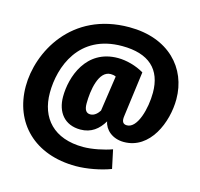

<svg xmlns="http://www.w3.org/2000/svg" viewBox="-129 -852 1266 1215"><g transform="rotate(15 504.5 -244.5)"><path d="M572 -713C191 -713 34 -403 34 -183C34 56 199 224 470 224C541 224 632 207 697 182L671 60C619 79 542 95 484 95C291 95 192 -17 192 -182C192 -352 275 -586 558 -586C735 -586 822 -503 822 -351C822 -247 785 -109 716 -109C688 -109 680 -128 685 -162L724 -458C674 -488 608 -506 553 -506C343 -506 279 -308 279 -180C279 -79 334 -7 438 -7C509 -7 556 -45 589 -101C598 -49 648 -2 724 -2C896 -2 976 -198 976 -349C976 -553 829 -713 572 -713ZM474 -116C449 -116 434 -133 434 -176C434 -263 455 -396 534 -396C547 -396 557 -394 568 -389L534 -157C522 -138 502 -116 474 -116Z"/></g></svg>

Font: Fira Sans ExtraBold
Style: Italic
Weight: 800
Italic angle: -8°
Designer: bBox Type GmbH & Carrois Corporate GbR & Edenspiekermann AG
Foundry: bBox Type GmbH & Carrois Corporate GbR & Edenspiekermann AG
Version: Version 4.301;PS 004.301;hotconv 1.0.88;makeotf.lib2.5.64775